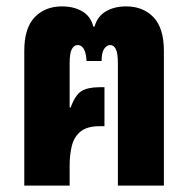

<svg xmlns="http://www.w3.org/2000/svg" viewBox="-20 -581 589 601"><path d="M56 0V-422Q56 -493 88.5 -527Q121 -561 174 -561Q211 -561 237.5 -545.5Q264 -530 272 -498H276Q285 -530 311.5 -545.5Q338 -561 375 -561Q428 -561 460.5 -527Q493 -493 493 -422V0H349V-383Q349 -415 342.5 -427.5Q336 -440 325 -440Q314 -440 306 -428Q298 -416 298 -390H251Q248 -440 223 -440Q212 -440 205 -427.5Q198 -415 198 -383V-245L201 -244Q215 -283 234.5 -295.5Q254 -308 292 -308H307V-186H292Q253 -186 232.5 -169.5Q212 -153 205 -125Q198 -97 198 -63V0Z"/></svg>

Font: Noto Sans Thai ExtCond ExtBd
Style: Regular
Weight: 800
Width: 2
Designer: Monotype Design Team
Foundry: Monotype Imaging Inc.
Version: Version 2.002; ttfautohint (v1.8.4.7-5d5b)